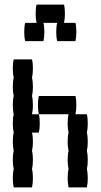

<svg xmlns="http://www.w3.org/2000/svg" viewBox="-20 -820 440 840"><path d="M120 -320H150Q154 -304 154 -280Q154 -257 150 -240H120Q124 -224 124 -200Q124 -177 120 -160Q124 -144 124 -120Q124 -97 120 -80Q124 -64 124 -40Q124 -17 120 0H40Q36 -17 36 -40Q36 -64 40 -80Q36 -97 36 -120Q36 -144 40 -160Q36 -177 36 -200Q36 -224 40 -240Q36 -257 36 -280Q36 -304 40 -320Q36 -337 36 -360Q36 -384 40 -400Q36 -417 36 -440Q36 -464 40 -480Q36 -497 36 -520Q36 -544 40 -560H120Q124 -544 124 -520Q124 -497 120 -480Q124 -464 124 -440Q124 -417 120 -400Q124 -384 124 -360Q124 -337 120 -320ZM364 -200Q364 -177 360 -160Q364 -144 364 -120Q364 -97 360 -80Q364 -64 364 -40Q364 -17 360 0H280Q276 -17 276 -40Q276 -64 280 -80Q276 -97 276 -120Q276 -144 280 -160Q276 -177 276 -200Q276 -224 280 -240Q276 -257 276 -280Q276 -304 280 -320H150Q146 -337 146 -360Q146 -384 150 -400H310Q314 -384 314 -360Q314 -337 310 -320H360Q364 -304 364 -280Q364 -257 360 -240Q364 -224 364 -200ZM314 -680Q314 -657 310 -640H230Q226 -657 226 -680Q226 -704 230 -720H170Q174 -704 174 -680Q174 -657 170 -640H90Q86 -657 86 -680Q86 -704 90 -720H140Q136 -737 136 -760Q136 -784 140 -800H260Q264 -784 264 -760Q264 -737 260 -720H310Q314 -704 314 -680Z"/></svg>

Font: VT323
Style: Regular
Weight: 400
Monospace: yes
Designer: Peter Hull
Version: Version 2.000